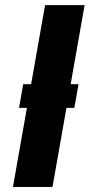

<svg xmlns="http://www.w3.org/2000/svg" viewBox="-20 -739 354 759"><path d="M242.7 -312.5 187.5 0H31.2L86.4 -312.5H55.2L71.8 -406.2H103L158.2 -718.8H314.5L259.3 -406.2H290.5L273.9 -312.5Z"/></svg>

Font: Signwood
Style: Italic
Weight: 400
Italic angle: -10°
Designer: GGBotNet
Foundry: GGBotNet
Version: 0.95